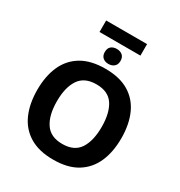

<svg xmlns="http://www.w3.org/2000/svg" viewBox="-231 -1177 1259 1345"><g transform="rotate(30 398.0 -505.0)"><path d="M738 -358Q738 -247 701.5 -164.5Q665 -82 590 -36Q515 10 398 10Q282 10 206.5 -36Q131 -82 94.5 -165Q58 -248 58 -359Q58 -470 94.5 -552Q131 -634 206.5 -679.5Q282 -725 399 -725Q515 -725 590 -679.5Q665 -634 701.5 -551.5Q738 -469 738 -358ZM217 -358Q217 -246 260 -181.5Q303 -117 398 -117Q495 -117 537 -181.5Q579 -246 579 -358Q579 -471 537 -535Q495 -599 399 -599Q303 -599 260 -535Q217 -471 217 -358ZM564 -1020V-927H233V-1020ZM398 -885Q426 -885 444 -870Q462 -855 462 -824Q462 -795 444 -779.5Q426 -764 398 -764Q370 -764 352.5 -779.5Q335 -795 335 -824Q335 -855 352.5 -870Q370 -885 398 -885Z"/></g></svg>

Font: Noto Sans IKEA
Style: Bold
Weight: 600
Designer: Monotype Design Team
Foundry: Monotype Imaging Inc.
Version: Version 2.001